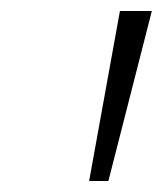

<svg xmlns="http://www.w3.org/2000/svg" viewBox="-20 -678 299 349"><path d="M198 -658H256L177 -349H142Z"/></svg>

Font: Ysabeau Infant Semilight
Style: Italic
Weight: 300
Italic angle: -12°
Designer: Christian Thalmann (Catharsis Fonts)
Version: Version 0.003